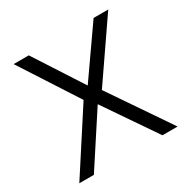

<svg xmlns="http://www.w3.org/2000/svg" viewBox="-159 -844 971 988"><g transform="rotate(-30 327.0 -350.0)"><path d="M35 0 268.5 -360.5 49 -700H139L324 -414L524 -700H611L375.5 -357.5L619 0H529L320.5 -305L121.5 0Z"/></g></svg>

Font: Geologica ExtraLight
Style: Regular
Weight: 200
Designer: Sindre Bremnes, Frode Helland
Foundry: Monokrom Skriftforlag AS
Version: Version 1.010; ttfautohint (v1.8.4.7-5d5b);gftools[0.9.28]